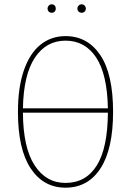

<svg xmlns="http://www.w3.org/2000/svg" viewBox="-20 -858 605 888"><path d="M503 -341Q503 -169 445 -79.5Q387 10 283 10Q181 10 122 -79Q63 -168 63 -340Q63 -454 90.5 -533Q118 -612 167.5 -651.5Q217 -691 283 -691Q385 -691 444 -603Q503 -515 503 -341ZM86 -357H479Q476 -515 424.5 -592.5Q373 -670 283 -670Q194 -670 141.5 -591.5Q89 -513 86 -357ZM479 -337H86Q87 -175 140 -93.5Q193 -12 283 -12Q377 -12 427.5 -92.5Q478 -173 479 -337ZM238 -818Q238 -810 233 -804.5Q228 -799 219 -799Q211 -799 205.5 -804.5Q200 -810 200 -818Q200 -826 205.5 -832Q211 -838 219 -838Q228 -838 233 -832.5Q238 -827 238 -818ZM377 -818Q377 -810 371.5 -804.5Q366 -799 358 -799Q349 -799 343.5 -804.5Q338 -810 338 -818Q338 -826 343.5 -832Q349 -838 358 -838Q366 -838 371.5 -832Q377 -826 377 -818Z"/></svg>

Font: Fira Sans Extra Condensed Thin
Style: Regular
Weight: 250
Width: 1
Designer: Carrois Corporate & Edenspiekermann AG
Foundry: Carrois Corporate GbR & Edenspiekermann AG
Version: Version 4.203